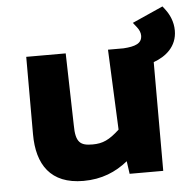

<svg xmlns="http://www.w3.org/2000/svg" viewBox="-49 -690 754 751"><g transform="rotate(-5 328.0 -314.5)"><path d="M510 -568C518 -558 523 -546 523 -535C523 -504 497 -494 450 -491H389L403 -176C363 -139 337 -127 297 -127C250 -127 230 -139 230 -209L223 -491H68V-187C68 -68 120 12 249 12C321 12 377 -12 424 -50L431 0H563V-427C611 -444 656 -480 656 -543C656 -578 642 -607 626 -628L616 -641L495 -587Z"/></g></svg>

Font: Falling Sky
Style: ExBd
Weight: 400
Designer: Paul D. Hunt
Foundry: Adobe Systems Incorporated
Version: Version 1.02